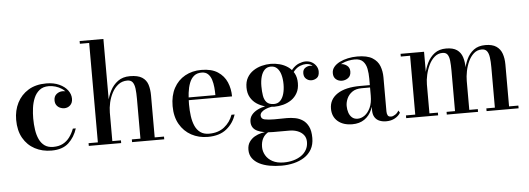

<svg xmlns="http://www.w3.org/2000/svg" viewBox="-59 -929 3771 1368"><g transform="rotate(-5 1827.0 -245.0)"><path d="M280.5 10Q214.5 10 161.8 -18Q109 -46 78.5 -99.5Q48 -153 48 -230Q48 -297 75.5 -351.2Q103 -405.5 155.5 -437.8Q208 -470 284 -470Q337 -470 376 -452.2Q415 -434.5 436.2 -406.2Q457.5 -378 457.5 -345.5Q457.5 -316 439.8 -299.2Q422 -282.5 396.5 -282.5Q382.5 -282.5 367.5 -289Q352.5 -295.5 342.5 -309.2Q332.5 -323 332.5 -344.5Q332.5 -373.5 351.8 -389Q371 -404.5 396.5 -404.5Q420.5 -404.5 438.5 -389.5Q456.5 -374.5 456.5 -345.5H437.5Q437.5 -369.5 425.2 -388.5Q413 -407.5 392.8 -421Q372.5 -434.5 348 -441.8Q323.5 -449 299.5 -449Q259 -449 233.2 -428.2Q207.5 -407.5 193.8 -374.8Q180 -342 175 -303.8Q170 -265.5 170 -230Q170 -187 175.8 -148.2Q181.5 -109.5 195.5 -79.5Q209.5 -49.5 233.8 -32.2Q258 -15 295 -15Q335.5 -15 364.2 -30.2Q393 -45.5 412.5 -72Q432 -98.5 445 -132.5H466Q446.5 -70.5 402.8 -30.2Q359 10 280.5 10Z M547.5 0V-19.5H614V-730.5H547.5V-750H717.5V-19.5H779V0ZM857 0V-19.5H918.5V-305Q918.5 -347 914.8 -377.2Q911 -407.5 898.8 -423.8Q886.5 -440 861 -440Q824 -440 796.8 -419Q769.5 -398 752 -365Q734.5 -332 726 -294.8Q717.5 -257.5 717.5 -224L704 -222Q704 -256 712.8 -298.2Q721.5 -340.5 741.5 -379.5Q761.5 -418.5 796 -444Q830.5 -469.5 882 -469.5Q939 -469.5 969 -450.2Q999 -431 1009.8 -397Q1020.5 -363 1020.5 -319.5V-19.5H1087V0Z M1398.5 10Q1333.5 10 1281 -18.5Q1228.5 -47 1197.8 -100.8Q1167 -154.5 1167 -230Q1167 -305.5 1196 -359Q1225 -412.5 1276.2 -441Q1327.5 -469.5 1393 -469.5Q1465.5 -469.5 1510 -440.5Q1554.5 -411.5 1574.8 -364.2Q1595 -317 1595 -262.5H1234.5V-282H1477.5Q1477.5 -308.5 1474.8 -337.8Q1472 -367 1464 -392.5Q1456 -418 1439 -434.2Q1422 -450.5 1393 -450.5Q1360 -450.5 1338.8 -433Q1317.5 -415.5 1305.8 -384.8Q1294 -354 1289.2 -315Q1284.5 -276 1284.5 -233Q1284.5 -188.5 1290 -148.5Q1295.5 -108.5 1309 -78Q1322.5 -47.5 1347 -29.8Q1371.5 -12 1409 -12Q1475 -12 1518 -46Q1561 -80 1579.5 -132.5H1602Q1582.5 -71 1532.5 -30.5Q1482.5 10 1398.5 10Z M1904.5 260Q1859 260 1818 252.5Q1777 245 1745.5 228.8Q1714 212.5 1696 187.2Q1678 162 1678 127Q1678 93.5 1693.5 71Q1709 48.5 1732.2 35.2Q1755.5 22 1779.5 16.5Q1803.5 11 1820.5 11H1835Q1805 26.5 1790.8 53Q1776.5 79.5 1776.5 115Q1776.5 147 1792.8 175.2Q1809 203.5 1841.5 221Q1874 238.5 1922 238.5Q1958 238.5 1990 229.8Q2022 221 2046.2 204.5Q2070.5 188 2084.5 163.2Q2098.5 138.5 2098.5 107Q2098.5 77 2082.5 57Q2066.5 37 2039.8 26.5Q2013 16 1980.5 16Q1970 16 1946.2 16Q1922.5 16 1899 16Q1875.5 16 1864.5 16Q1794 16 1752 -4Q1710 -24 1710 -70.5Q1710 -98.5 1726 -119Q1742 -139.5 1769 -153Q1796 -166.5 1829.5 -173.2Q1863 -180 1898.5 -180L1897.5 -167Q1882 -167 1862.8 -163.2Q1843.5 -159.5 1826 -152Q1808.5 -144.5 1797.2 -133.5Q1786 -122.5 1786 -109Q1786 -84.5 1812.5 -79Q1839 -73.5 1880 -73.5Q1897.5 -73.5 1912.8 -73.8Q1928 -74 1942.5 -74.2Q1957 -74.5 1971 -74.5Q1999 -74.5 2028.8 -69Q2058.5 -63.5 2083.2 -47.2Q2108 -31 2123.5 0Q2139 31 2139 82Q2139 129.5 2119.5 163.5Q2100 197.5 2066.5 218.8Q2033 240 1991.2 250Q1949.5 260 1904.5 260ZM1889 -163Q1857 -163 1824.2 -171.5Q1791.5 -180 1764 -198.2Q1736.5 -216.5 1719.8 -245.8Q1703 -275 1703 -316.5Q1703 -358 1719.8 -387Q1736.5 -416 1764 -434.2Q1791.5 -452.5 1824.2 -461Q1857 -469.5 1889 -469.5Q1920.5 -469.5 1952.8 -461Q1985 -452.5 2011.5 -434.2Q2038 -416 2054.2 -387Q2070.5 -358 2070.5 -316.5Q2070.5 -275 2054.2 -245.8Q2038 -216.5 2011.5 -198.2Q1985 -180 1952.8 -171.5Q1920.5 -163 1889 -163ZM1889 -182.5Q1916 -182.5 1933.5 -200.5Q1951 -218.5 1959.5 -248.8Q1968 -279 1968 -316.5Q1968 -354.5 1959.5 -384.8Q1951 -415 1933.5 -432.5Q1916 -450 1889 -450Q1861.5 -450 1844 -432.5Q1826.5 -415 1818 -384.8Q1809.5 -354.5 1809.5 -316.5Q1809.5 -279 1814.5 -248.8Q1819.5 -218.5 1836.2 -200.5Q1853 -182.5 1889 -182.5ZM2169 -327.5Q2148.5 -327.5 2131.8 -341.5Q2115 -355.5 2115 -381.5Q2115 -408 2132.2 -419.8Q2149.5 -431.5 2169 -431.5Q2188.5 -431.5 2206.5 -419.8Q2224.5 -408 2224.5 -386H2205.5Q2205.5 -408.5 2188 -427.2Q2170.5 -446 2139 -446Q2120.5 -446 2097.5 -437.2Q2074.5 -428.5 2054.5 -405.8Q2034.5 -383 2024.5 -341.5L2010.5 -351.5Q2020.5 -395 2042.8 -419.8Q2065 -444.5 2090.8 -454.8Q2116.5 -465 2137.5 -465Q2164 -465 2183.8 -453.5Q2203.5 -442 2214.5 -423.8Q2225.5 -405.5 2225.5 -386Q2225.5 -352.5 2207.5 -340Q2189.5 -327.5 2169 -327.5Z M2674 10Q2648 10 2626.8 1.5Q2605.5 -7 2592.8 -26.5Q2580 -46 2580 -78V-304.5Q2580 -340.5 2573.8 -373.5Q2567.5 -406.5 2547.8 -427.5Q2528 -448.5 2488 -448.5Q2466 -448.5 2441.8 -443.5Q2417.5 -438.5 2396.5 -428.2Q2375.5 -418 2362.2 -402.2Q2349 -386.5 2349 -364.5H2325.5Q2325.5 -391.5 2344.2 -407.8Q2363 -424 2386 -424Q2410.5 -424 2430.2 -409Q2450 -394 2450 -366.5Q2450 -335 2429.8 -320.2Q2409.5 -305.5 2386 -305.5Q2360 -305.5 2342.2 -320.8Q2324.5 -336 2324.5 -364.5Q2324.5 -389.5 2340 -408.5Q2355.5 -427.5 2381.8 -440.8Q2408 -454 2440.8 -461Q2473.5 -468 2507.5 -468Q2578.5 -468 2616 -444.8Q2653.5 -421.5 2667.5 -384.2Q2681.5 -347 2681.5 -304.5V-60Q2681.5 -43.5 2687.5 -32Q2693.5 -20.5 2712 -20.5Q2725 -20.5 2741.2 -31Q2757.5 -41.5 2766.5 -59L2776.5 -42.5Q2763 -19.5 2736.5 -4.8Q2710 10 2674 10ZM2432 10Q2367 10 2328.2 -23.2Q2289.5 -56.5 2289.5 -113.5Q2289.5 -180.5 2347.2 -218.8Q2405 -257 2511.5 -257H2626.5V-240H2520.5Q2478 -240 2452.2 -221.8Q2426.5 -203.5 2414.5 -176.8Q2402.5 -150 2402.5 -123Q2402.5 -98.5 2409.8 -76.2Q2417 -54 2432.8 -40Q2448.5 -26 2473 -26Q2499 -26 2523.2 -43.2Q2547.5 -60.5 2563.8 -95.2Q2580 -130 2580 -182.5H2591.5Q2591.5 -125 2572.8 -81.8Q2554 -38.5 2518.5 -14.2Q2483 10 2432 10Z M2985.5 -460V-19.5H3046V0H2817.5V-19.5H2884V-440.5H2817.5V-460ZM3270.5 -319.5V-19.5H3331.5V0H3108V-19.5H3168.5V-308Q3168.5 -350 3165.2 -379.8Q3162 -409.5 3150.8 -425Q3139.5 -440.5 3115.5 -440.5Q3083 -440.5 3058.5 -419.2Q3034 -398 3018 -365Q3002 -332 2993.8 -295.2Q2985.5 -258.5 2985.5 -227L2974.5 -225Q2974.5 -259 2982.2 -300.8Q2990 -342.5 3009.2 -381.2Q3028.5 -420 3061.2 -444.8Q3094 -469.5 3143.5 -469.5Q3193.5 -469.5 3221 -450.2Q3248.5 -431 3259.5 -397Q3270.5 -363 3270.5 -319.5ZM3555 -319.5V-19.5H3621.5V0H3392.5V-19.5H3453.5V-308Q3453.5 -350 3449.2 -379.8Q3445 -409.5 3432.8 -425Q3420.5 -440.5 3396 -440.5Q3363 -440.5 3339.2 -419.2Q3315.5 -398 3300.2 -365Q3285 -332 3277.8 -295.2Q3270.5 -258.5 3270.5 -227L3258 -225Q3258 -259 3265.2 -300.8Q3272.5 -342.5 3290.5 -381.2Q3308.5 -420 3341 -444.8Q3373.5 -469.5 3424.5 -469.5Q3474 -469.5 3502.5 -450.2Q3531 -431 3543 -397Q3555 -363 3555 -319.5Z"/></g></svg>

Font: Bodoni Moda Medium
Style: Regular
Weight: 500
Designer: Owen Earl
Foundry: indestructible type
Version: Version 2.005